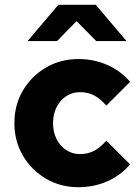

<svg xmlns="http://www.w3.org/2000/svg" viewBox="-20 -770 579 800"><path d="M307 10Q232 10 171.5 -25.5Q111 -61 75.5 -121.5Q40 -182 40 -257Q40 -333 75.5 -393Q111 -453 171.5 -488.5Q232 -524 307 -524Q371 -524 427 -499.5Q483 -475 522 -429L423 -330Q398 -359 372 -372.5Q346 -386 313 -386Q281 -386 255.5 -369Q230 -352 215.5 -323Q201 -294 201 -257Q201 -220 215.5 -191Q230 -162 255.5 -145Q281 -128 313 -128Q346 -128 372 -141.5Q398 -155 423 -184L522 -85Q483 -39 427 -14.5Q371 10 307 10ZM381 -599 299 -682 218 -599H95L223 -750H379L507 -599Z"/></svg>

Font: Red Hat Text VF
Style: Regular
Weight: 300
Designer: Pentagram, MCKL
Foundry: Pentagram, MCKL
Version: Version 1.023